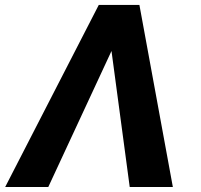

<svg xmlns="http://www.w3.org/2000/svg" viewBox="-20 -747 802 767"><path d="M498.2 0H670.5L536.9 -727.3H374.6L0.7 0H172.9L425.4 -543.3Z"/></svg>

Font: Margiela Sans
Style: Bold Italic
Weight: 700
Italic angle: -9.39999°
Designer: Stefan Endress, Andreas Faust
Version: Version 1.100;FEAKit 1.0